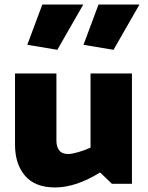

<svg xmlns="http://www.w3.org/2000/svg" viewBox="-20 -807 650 844"><path d="M280 -130Q252 -130 240 -146.5Q228 -163 228 -188V-484H46V-171Q46 -86 90 -34.5Q134 17 222 17Q314 17 420 -49L472 1H560V-484H378V-158Q354 -147 325 -138.5Q296 -130 280 -130ZM166 -787 100 -610 232 -588 346 -787ZM413 -787 347 -610 479 -588 593 -787Z"/></svg>

Font: Catamaran
Style: Regular
Weight: 900
Designer: Pria Ravichandran
Version: Version 1.001;PS 001.000;hotconv 1.0.70;makeotf.lib2.5.58329